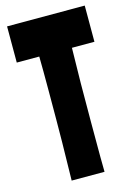

<svg xmlns="http://www.w3.org/2000/svg" viewBox="-123 -883 665 948"><g transform="rotate(-15 209.5 -409.0)"><path d="M408 -818H11V-633H126C127 -587 127 -533 127 -457C127 -250 125 -117 122 0H290C289 -48 289 -74 289 -255C289 -395 290 -515 293 -633H408Z"/></g></svg>

Font: Ranchers
Style: Regular
Weight: 400
Designer: Pablo Impallari, Brenda Gallo
Foundry: Pablo Impallari, Brenda Gallo
Version: Version 1.000